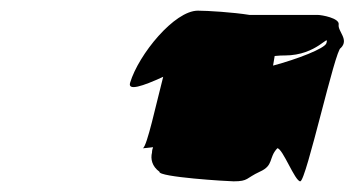

<svg xmlns="http://www.w3.org/2000/svg" viewBox="-20 -774 665 360"><path d="M224 -619C219 -603 247 -612 286 -630C272 -576 256 -501 248 -496C251 -496 257 -497 267 -498C266 -495 265 -492 265 -488C262 -476 265 -462 279 -452C276 -442 408 -434 418 -434C446 -434 441 -440 467 -452C494 -464 483 -478 500 -496C510 -496 533 -434 543 -434C554 -434 609 -684 619 -684C635 -700 613 -715 615 -728C617 -740 583 -746 576 -746H448C417 -751 369 -754 351 -754C307 -754 240 -672 224 -619ZM247 -496C246 -496 247 -496 248 -496ZM495 -669C503 -670 510 -670 514 -670C575 -670 598 -713 592 -693C589 -683 537 -663 492 -651C493 -658 494 -664 495 -669ZM478 -577Z"/></svg>

Font: bitstorm
Style: obl
Weight: 400
Version: Version 0.2